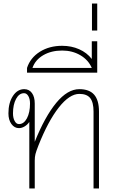

<svg xmlns="http://www.w3.org/2000/svg" viewBox="-20 -1074 671 1094"><path d="M544 -438V0H513V-438Q513 -491 494 -515Q475 -539 432 -539Q376 -539 315 -461.5Q254 -384 199 -245Q186 -212 182 -196Q178 -180 178 -159V0H147V-379Q136 -363 120 -353.5Q104 -344 88 -344Q62 -344 45 -367.5Q28 -391 28 -428Q28 -488 53.5 -527Q79 -566 118 -566Q146 -566 162 -544Q178 -522 178 -484V-266Q236 -410 300.5 -488Q365 -566 432 -566Q489 -566 516.5 -534.5Q544 -503 544 -438ZM151 -484Q151 -510 141.5 -526.5Q132 -543 117 -543Q89 -543 71.5 -510.5Q54 -478 54 -428Q54 -402 63.5 -384.5Q73 -367 88 -367Q116 -367 133.5 -400Q151 -433 151 -484Z M534 -839V-660H134V-687Q153 -745 207 -779Q261 -813 334 -813Q387 -813 431 -793.5Q475 -774 503 -738V-839ZM503 -687Q483 -733 437.5 -759.5Q392 -786 334 -786Q272 -786 226.5 -759.5Q181 -733 165 -687Z M504 -1054H534V-900H504Z"/></svg>

Font: KoHo ExtraLight
Style: Regular
Weight: 275
Version: Version 1.000; ttfautohint (v1.6)